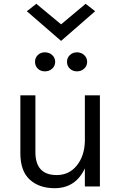

<svg xmlns="http://www.w3.org/2000/svg" viewBox="-20 -980 646 1009"><path d="M121 -921 171 -960 301 -852 430 -960 480 -921 301 -765ZM87 -175V-479H166V-181Q166 -60 278 -60Q343 -60 383.5 -110Q424 -160 426 -238V-479H505V0H426V-95Q377 9 267 9Q186 9 136.5 -36Q87 -81 87 -175ZM178.5 -619.5Q164 -634 164 -655Q164 -676 178.5 -690.5Q193 -705 216 -705Q239 -705 254.5 -690.5Q270 -676 270 -655Q270 -634 254.5 -619.5Q239 -605 216 -605Q193 -605 178.5 -619.5ZM347 -619.5Q332 -634 332 -655Q332 -676 347 -690.5Q362 -705 384.5 -705Q407 -705 422.5 -690.5Q438 -676 438 -655Q438 -634 422.5 -619.5Q407 -605 384.5 -605Q362 -605 347 -619.5Z"/></svg>

Font: Karmilla
Style: Regular
Weight: 400
Designer: Jonathan Pinhorn
Version: Version 1.000